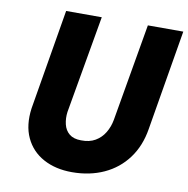

<svg xmlns="http://www.w3.org/2000/svg" viewBox="-81 -779 869 886"><g transform="rotate(10 353.5 -336.0)"><path d="M158 -700 79 -230Q68 -150 95 -92Q122 -34 179 -3Q236 28 313 28Q396 28 462.5 -2.5Q529 -33 572 -91Q615 -149 628 -230L707 -700H541L462 -243Q456 -210 439.5 -182.5Q423 -155 395.5 -139Q368 -123 329 -124Q294 -124 274 -140.5Q254 -157 247.5 -184.5Q241 -212 245 -242L325 -700Z"/></g></svg>

Font: Jost
Style: Bold Italic
Weight: 700
Italic angle: -5°
Version: Version 3.710